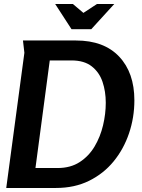

<svg xmlns="http://www.w3.org/2000/svg" viewBox="-20 -933 704 953"><path d="M647 -435Q647 -350 620.5 -271.5Q594 -193 544 -132Q494 -71 422 -35.5Q350 0 258 0H11L101 -671L94 -732H357Q496 -732 571.5 -652Q647 -572 647 -435ZM505 -423Q505 -479 489 -526.5Q473 -574 435.5 -603.5Q398 -633 335 -633H227L156 -99H266Q330 -99 375.5 -128.5Q421 -158 449.5 -206Q478 -254 491.5 -311Q505 -368 505 -423ZM394 -869 461 -913H547L433 -788H335L254 -913H342Z"/></svg>

Font: Rosario
Style: Bold Italic
Weight: 700
Italic angle: -8.05°
Designer: Hector Gatti
Foundry: Omnibus Type
Version: Version 1.101; ttfautohint (v1.8.1.43-b0c9)